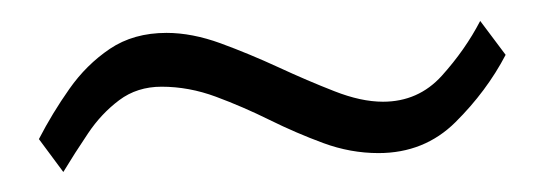

<svg xmlns="http://www.w3.org/2000/svg" viewBox="-20 -332 532 188"><path d="M450.2 -311.5 475.1 -278.3Q456.5 -242.7 426 -212.4Q395.5 -182.1 350.6 -182.1Q323.2 -182.1 296.6 -191.9Q270 -201.7 243.9 -214.6Q217.8 -227.5 191.4 -237.3Q165 -247.1 138.2 -247.1Q114.3 -247.1 96.7 -233.9Q79.1 -220.7 66.2 -201.4Q53.2 -182.1 42 -163.6L18.1 -195.8Q31.2 -221.2 47.9 -244.9Q64.5 -268.6 87.6 -284.2Q110.8 -299.8 143.1 -299.8Q168 -299.8 196 -289.6Q224.1 -279.3 252.7 -266.1Q281.2 -252.9 307.4 -242.7Q333.5 -232.4 355 -232.4Q389.6 -232.4 412.6 -257.8Q435.5 -283.2 450.2 -311.5Z"/></svg>

Font: Scheherazade New
Style: Regular
Weight: 400
Designer: SIL International
Foundry: SIL International
Version: Version 4.000